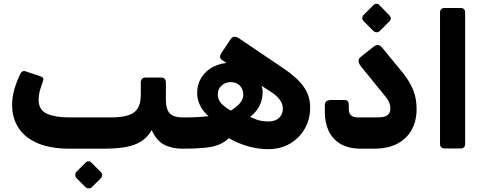

<svg xmlns="http://www.w3.org/2000/svg" viewBox="-20 -793 2608 1032"><path d="M354.1 6.2Q252.7 6.2 183.9 -22.6Q115 -51.5 80 -104.8Q45 -158.1 45 -230.1Q45 -303.4 88.1 -393.6Q93 -404.7 100.8 -409.1Q108.6 -413.5 120.9 -408.5L198.1 -382.4Q208.2 -379.1 211.7 -373.1Q215.1 -367 209.9 -352.9Q199.9 -327.1 193.7 -303.7Q187.5 -280.4 187.5 -257.7Q187.5 -201.5 232.5 -181.7Q277.5 -161.9 351 -161.9H575.5Q665.1 -161.9 700.9 -189.2Q736.8 -216.6 736.8 -284.1V-348.1Q736.8 -376.2 763 -376.2H845.5Q871.7 -376.2 871.7 -348.1V-259.1Q871.7 -221.2 881.4 -200.1Q891.1 -179 911.6 -170.4Q932.1 -161.9 963.6 -161.9H974.2Q989.2 -161.9 989.2 -146.9V-23.8Q989.2 6.2 959.2 6.2Q903.2 6.2 861.9 -15.6Q820.5 -37.5 795.4 -93.8Q774.1 -56.1 740.4 -34.1Q706.6 -12.1 657.1 -2.9Q607.6 6.2 538 6.2ZM472.5 214.4Q466 220.2 456.6 219.7Q447.1 219.2 440.2 213.4L390.1 163.2Q384.3 156.7 384.3 147.4Q384.3 138.1 390.1 131L440.2 80.9Q447.1 74 456.1 74Q465 74 471.5 80.9L521 131Q528.5 138.1 529 147.4Q529.5 156.7 522.6 164.2Z M1420.9 8.8Q1370.6 8.8 1316.4 -5.9Q1262.2 -20.6 1210.1 -49.9Q1185.5 -26.8 1154.7 -14.8Q1124 -2.8 1077.8 1.7Q1031.6 6.2 959 6.2Q944 6.2 944 -8.8V-131.9Q944 -161.9 972.8 -161.9Q1014.8 -161.9 1044.8 -163.7Q1074.9 -165.6 1101.1 -168.2Q1085.8 -181 1071.8 -199.4Q1057.8 -217.9 1048.9 -241.8Q1040 -265.7 1039.6 -293.4Q1039.6 -339.5 1062.6 -376.3Q1085.6 -413.1 1127.4 -434.6Q1169.1 -456 1224 -456Q1236.3 -456 1248.9 -454Q1261.5 -452 1273.3 -448.6L1270.9 -405.6L1172.8 -470.9Q1163 -477.7 1162.9 -487.4Q1162.9 -497 1167.9 -504.6L1218.7 -581Q1229.2 -596.4 1241 -595.6Q1252.7 -594.9 1266 -586.1L1503.6 -425.6Q1575 -378 1611.1 -328.5Q1647.1 -279 1647.1 -215.4Q1647.1 -152.1 1618.2 -101.3Q1589.4 -50.5 1538.4 -20.9Q1487.4 8.8 1420.9 8.8ZM1220 -198.5Q1253.8 -218.6 1270.7 -239.6Q1287.6 -260.6 1287.6 -284Q1287.6 -313.4 1269.4 -332.4Q1251.1 -351.4 1220.6 -351.4Q1191.9 -351.4 1171.2 -333.6Q1150.6 -315.7 1150.6 -286.4Q1150.6 -258.5 1168.4 -238.4Q1186.2 -218.2 1220 -198.5ZM1424.4 -140.1Q1461.6 -140.7 1481.6 -161Q1501.5 -181.2 1500.3 -212.5Q1499.6 -236.4 1481.9 -259.4Q1464.3 -282.5 1427.8 -304.9L1314.4 -377.1L1343.9 -392.5Q1369.2 -366 1380.5 -343.5Q1391.7 -321 1391.7 -298.5Q1391.7 -258.9 1375.7 -225.7Q1359.7 -192.6 1324.1 -164.6Q1341.2 -156.7 1356.6 -151Q1372 -145.2 1388.8 -142.7Q1405.6 -140.1 1424.4 -140.1Z M1921.1 6.2Q1853.6 6.2 1810.3 -19.5Q1767 -45.2 1746.5 -89.7Q1726 -134.1 1726 -190V-225.5Q1726 -240.5 1733.5 -247.9Q1741 -255.4 1761.6 -255.4H1832.2Q1844.1 -255.4 1849.4 -248.6Q1854.7 -241.7 1854.7 -228V-206.9Q1854.7 -183.4 1867.7 -172.6Q1880.6 -161.9 1904.9 -161.9L2017.2 -162.2Q2049.6 -162.6 2064 -175.1Q2078.4 -187.6 2078.4 -208.5Q2078.4 -224.4 2072.7 -240.1Q2067 -255.9 2049.3 -277.1L1919.5 -436.9Q1907.8 -451.9 1907.4 -464.7Q1907 -477.5 1917.8 -486.2L1985.6 -540.1Q1999.7 -551.2 2011.2 -550.9Q2022.7 -550.5 2034.7 -536.2L2129.9 -420.2Q2161.9 -382.4 2181.4 -348.8Q2201 -315.2 2210.1 -280.9Q2219.2 -246.6 2219.2 -205.9Q2219.2 -144.4 2193.4 -96.6Q2167.6 -48.7 2117.6 -21.6Q2067.6 5.5 1995 5.9ZM2020.5 -625.6Q2014 -619.1 2003.9 -619.6Q1993.9 -620.1 1987 -626.6L1934.4 -679.2Q1927.2 -686.7 1927.2 -696.2Q1927.2 -705.6 1934.4 -712.7L1987 -765.4Q1993.9 -772.2 2003.4 -772.6Q2013 -772.9 2019.5 -765.4L2070.9 -712.7Q2089.1 -694.2 2073.1 -678.2Z M2368.1 5Q2358.1 5 2351.6 -1.5Q2345.1 -8 2345.1 -18V-727Q2345.1 -737 2351.6 -743.5Q2358.1 -750 2368.1 -750H2457.1Q2468.1 -750 2474.1 -743.5Q2480.1 -737 2480.1 -727V-18Q2480.1 -8 2474.1 -1.5Q2468.1 5 2457.1 5Z"/></svg>

Font: Rubik Light
Style: Italic
Weight: 300
Italic angle: -12°
Designer: Hubert and Fischer
Foundry: Hubert and Fischer
Version: Version 2.300;gftools[0.9.30]